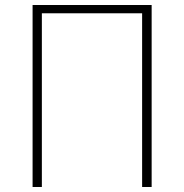

<svg xmlns="http://www.w3.org/2000/svg" viewBox="-20 -746 734 766"><path d="M110 0V-726H585V0H547V-693H147V0Z"/></svg>

Font: Source Han Sans SC ExtraLight
Style: Regular
Weight: 250
Designer: Ryoko NISHIZUKA 西塚涼子 (kana, bopomofo & ideographs); Paul D. Hunt (Latin, Greek & Cyrillic); Sandoll Communications 산돌커뮤니
Foundry: Adobe
Version: Version 2.004;hotconv 1.0.118;makeotfexe 2.5.65603